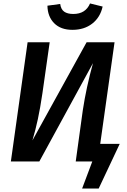

<svg xmlns="http://www.w3.org/2000/svg" viewBox="-20 -936 738 1113"><path d="M255 -903 329 -913Q333 -882 352 -868.5Q371 -855 405 -855Q476 -855 502 -916L575 -898Q561 -835 514.5 -799Q468 -763 400 -763Q332 -763 294 -801.5Q256 -840 255 -903ZM674 -102 552 157H456L515 0H419L460 -297Q480 -429 519 -570L208 0H43L140 -691H268L226 -396Q213 -308 199.5 -245.5Q186 -183 168 -122L482 -691H644L561 -102Z"/></svg>

Font: FiraGO Medium
Style: Italic
Weight: 500
Italic angle: -8°
Designer: bBox Type GmbH
Foundry: bBox Type GmbH
Version: Version 1.001